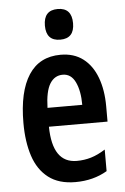

<svg xmlns="http://www.w3.org/2000/svg" viewBox="-54 -792 550 842"><g transform="rotate(-5 221.0 -371.5)"><path d="M227 -552Q286 -552 326 -521.5Q366 -491 386.5 -436Q407 -381 407 -309V-242H149Q151 -82 258 -82Q291 -82 321 -91Q351 -100 384 -121V-26Q323 10 244 10Q171 10 125.5 -25Q80 -60 59.5 -122.5Q39 -185 39 -268Q39 -406 86.5 -479Q134 -552 227 -552ZM229 -464Q193 -464 172.5 -431Q152 -398 150 -325H303Q303 -386 284.5 -425Q266 -464 229 -464ZM232 -753Q294 -753 294 -685Q294 -618 232 -618Q170 -618 170 -685Q170 -753 232 -753Z"/></g></svg>

Font: Noto Sans ExtraCondensed SemiBold
Style: Regular
Weight: 600
Width: 2
Designer: Monotype Design Team
Foundry: Monotype Imaging Inc.
Version: Version 2.013; ttfautohint (v1.8.4.7-5d5b)